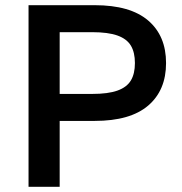

<svg xmlns="http://www.w3.org/2000/svg" viewBox="-20 -720 700 740"><path d="M90 -700H345Q482 -700 551 -641Q620 -582 620 -477Q620 -372 551 -313Q482 -254 345 -254H210V0H90ZM500 -477Q500 -518 484.5 -544Q469 -570 433 -583Q397 -596 335 -596H210V-358H335Q397 -358 433 -371Q469 -384 484.5 -410Q500 -436 500 -477Z"/></svg>

Font: .
Style: 
Weight: 500
Designer: A.Korolkova, Vitaly Kuzmin
Foundry: ParaType Ltd
Version: Version 1.000; Glyphs 3.2, build 3192.0